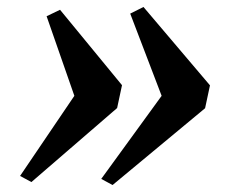

<svg xmlns="http://www.w3.org/2000/svg" viewBox="-20 -581 662 550"><path d="M302.5 -51 270 -68.5 443 -306.5 353 -542 391 -561 581.5 -336.5 567.5 -271ZM70 -59.5 37.5 -77 193 -306.5 113.5 -534.5 152 -553 329.5 -337 315.5 -271.5Z"/></svg>

Font: Merriweather 96pt Black
Style: Italic
Weight: 900
Italic angle: -7.8°
Version: Version 2.101